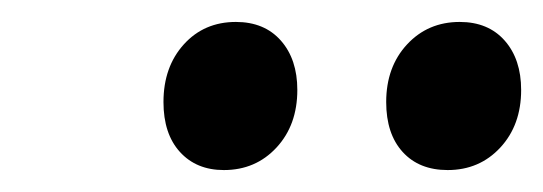

<svg xmlns="http://www.w3.org/2000/svg" viewBox="-20 -785 495 175"><path d="M129 -692Q129 -724 147.5 -744.5Q166 -765 195 -765Q221 -765 236 -748Q251 -731 251 -703Q251 -671 232 -650.5Q213 -630 184 -630Q159 -630 144 -646.5Q129 -663 129 -692ZM332 -692Q332 -724 351 -744.5Q370 -765 399 -765Q425 -765 440 -748Q455 -731 455 -703Q455 -671 436 -650.5Q417 -630 388 -630Q362 -630 347 -646.5Q332 -663 332 -692Z"/></svg>

Font: Bitter Pro SemiBold
Style: Italic
Weight: 600
Italic angle: -9°
Designer: Sol Matas, and Bitter project Authors
Foundry: Sol Matas
Version: Version 1.010